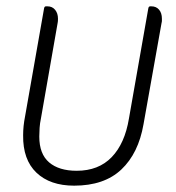

<svg xmlns="http://www.w3.org/2000/svg" viewBox="-20 -576 556 606"><path d="M433 -184Q417 -92 363 -41Q309 10 214 10Q138 10 95 -31Q52 -72 53 -149Q53 -178 59 -208L119 -549Q120 -556 125 -556H130Q145 -556 154 -545Q163 -534 163 -517Q163 -508 162 -504L109 -201Q106 -187 105 -172.5Q104 -158 104 -145Q104 -90 135 -63.5Q166 -37 222 -37Q291 -37 332.5 -80Q374 -123 387 -202L448 -549Q449 -556 454 -556H458Q473 -556 482 -545.5Q491 -535 491 -517Q491 -514 491 -510.5Q491 -507 490 -504Z"/></svg>

Font: Zain Light
Style: Italic
Weight: 300
Italic angle: -10°
Designer: Zain,Boutros
Foundry: Mobile Telecommunications Company (Zain), 2024
Version: Version 1.51; ttfautohint (v1.8.4)